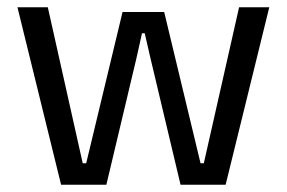

<svg xmlns="http://www.w3.org/2000/svg" viewBox="-20 -508 788 528"><path d="M148 0 28 -488H111.5L207.5 -59H217L317 -475H431.5L531.5 -59H540.5L637.5 -488H720.5L600.5 0H476.5L394 -347L378 -416.5H370.5L355 -347L272.5 0Z"/></svg>

Font: Anek Latin Medium
Style: Regular
Weight: 400
Version: Version 1.003